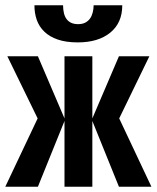

<svg xmlns="http://www.w3.org/2000/svg" viewBox="-23 -710 596 730"><path d="M222.2 -496.1H328.1V-259.8L429.2 -496.1H544.9L430.2 -259.8L552.7 0H429.2L328.1 -250V0H222.2V-250L121.1 0H-2.9L120.1 -259.8L4.9 -496.1H121.1L222.2 -259.8ZM441.9 -689.9Q441.9 -623 396.2 -585.9Q350.6 -548.8 272.9 -548.8Q228 -548.8 196.8 -559.6Q165.5 -570.3 145.8 -589.4Q126 -608.4 116.9 -634Q107.9 -659.7 107.9 -689.9H216.8Q216.8 -673.8 220 -660.4Q223.1 -647 230 -637.7Q236.8 -628.4 247.6 -623.3Q258.3 -618.2 274.4 -618.2Q290 -618.2 301.3 -624Q312.5 -629.9 319.3 -639.6Q326.2 -649.4 329.6 -662.8Q333 -676.3 333 -689.9ZM0 -496.1Z"/></svg>

Font: Code New Roman
Style: Bold
Weight: 700
Monospace: yes
Designer: Sam Radian
Foundry: Code New Roman
Version: Version 1.508 October 19, 2014